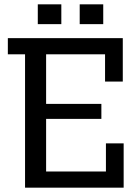

<svg xmlns="http://www.w3.org/2000/svg" viewBox="-20 -866 646 886"><path d="M464.8 -489.6V-615.4H192.8V-386.6H447.8V-317.4H192.8V-74.6H468.8V-204.4H550.6V0H95.6V-615.4H16.2V-690H546.6V-489.6ZM154.4 -754.6V-846H263V-754.6ZM347.8 -754.6V-846H456.4V-754.6Z"/></svg>

Font: Mozilla Headline ExtraLight
Style: Regular
Weight: 200
Designer: Studio DRAMA
Foundry: Studio DRAMA
Version: Version 1.000